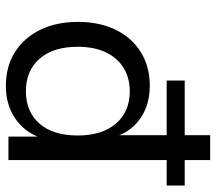

<svg xmlns="http://www.w3.org/2000/svg" viewBox="-62 -684 754 671"><g transform="rotate(90 315.5 -348.0)"><path d="M280 9Q212 9 162 -22.5Q112 -54 84 -110.5Q56 -167 56 -243Q56 -318 83.5 -374.5Q111 -431 161.5 -462.5Q212 -494 279 -494Q343 -494 389.5 -463.5Q436 -433 455 -380H452V-553H261V-616H452V-705H539V-616H628V-553H539V0H457V-110H460Q440 -55 392.5 -23Q345 9 280 9ZM298 -61Q370 -61 411.5 -108.5Q453 -156 453 -242Q453 -327 411.5 -375.5Q370 -424 299 -424Q251 -424 216 -402Q181 -380 162 -339.5Q143 -299 143 -242Q143 -156 185 -108.5Q227 -61 298 -61Z"/></g></svg>

Font: Nunito Sans 9pt
Style: Regular
Weight: 400
Version: Version 3.101;gftools[0.9.27]